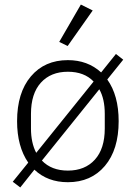

<svg xmlns="http://www.w3.org/2000/svg" viewBox="-20 -788 599 843"><path d="M387 -742 277 -586 240 -604 335 -768ZM69 35 36 10 104 -74Q55 -145 55 -256Q55 -381 115.5 -452.5Q176 -524 278 -524Q365 -524 424 -470L489 -551L521 -526L451 -439Q501 -369 501 -256Q501 -131 440.5 -59.5Q380 12 278 12Q189 12 131 -43ZM278 -39Q353 -39 396.5 -87Q440 -135 440 -224V-288Q440 -354 416 -396L164 -83Q206 -39 278 -39ZM116 -224Q116 -161 139 -117L391 -430Q350 -473 278 -473Q203 -473 159.5 -425Q116 -377 116 -288Z"/></svg>

Font: IBM Plex Sans Light
Style: Regular
Weight: 300
Designer: Mike Abbink, Paul van der Laan, Pieter van Rosmalen
Foundry: Bold Monday
Version: Version 3.0